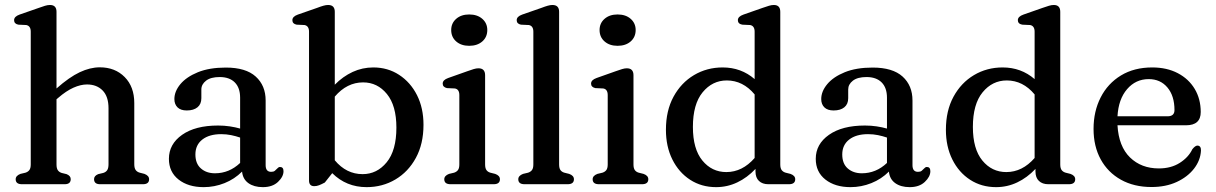

<svg xmlns="http://www.w3.org/2000/svg" viewBox="-20 -758 5002 790"><path d="M212.5 -709.5V-394Q265 -440.5 308 -460.8Q351 -481 390.5 -481Q453.5 -481 493 -441Q532.5 -401 532.5 -334V-82.5Q532.5 -66.5 538.2 -58.5Q544 -50.5 555 -47.5L574.5 -42.5Q593.5 -35 593.5 -20.5Q593.5 0 568 0H392Q367 0 367 -21Q367 -34.5 384 -41.5L405 -46.5Q416 -50 421.2 -58Q426.5 -66 426.5 -82.5V-312.5Q426.5 -361 402.2 -385.8Q378 -410.5 338 -410.5Q312 -410.5 282.2 -397.2Q252.5 -384 219 -355L212.5 -349.5V-81.5Q212.5 -65.5 217.8 -57.8Q223 -50 233.5 -46.5L254 -41.5Q271 -34.5 271 -21Q271 0 246 0H70.5Q44.5 0 44.5 -20.5Q44.5 -35 64 -42.5L85 -47.5Q95.5 -51 101 -58.5Q106.5 -66 106.5 -81.5V-627.5Q106.5 -651.5 88 -655L55.5 -656.5Q38 -660 38 -675Q38 -690 60.5 -698L139.5 -725.5Q154.5 -731 165.2 -734.2Q176 -737.5 185.5 -737.5Q212.5 -737.5 212.5 -709.5Z M675 -104.5Q675 -165 729.2 -203.2Q783.5 -241.5 877.5 -241.5Q902.5 -241.5 925.8 -238Q949 -234.5 968 -229V-356Q968 -397 946 -419Q924 -441 884 -441Q847 -441 827.8 -426Q808.5 -411 808.5 -390V-354Q808.5 -329.5 792.5 -316.5Q776.5 -303.5 748.5 -303.5Q723.5 -303.5 710.5 -316.2Q697.5 -329 697.5 -350.5Q697.5 -382 722.2 -411.8Q747 -441.5 794.2 -460.8Q841.5 -480 909 -480Q991.5 -480 1032.2 -443Q1073 -406 1073 -344.5V-78.5Q1073 -51 1095.5 -51Q1105.5 -51 1110.5 -55Q1115.5 -59 1119 -63Q1122 -66 1125 -68.5Q1128 -71 1132 -71Q1146.5 -71 1146.5 -53.5Q1146.5 -31 1123.8 -9.5Q1101 12 1061.5 12Q1025 12 1002 -4.5Q979 -21 976 -52Q945 -21 903.8 -4.5Q862.5 12 818 12Q754.5 12 714.8 -19.2Q675 -50.5 675 -104.5ZM784 -122.5Q784 -84.5 806.8 -64.8Q829.5 -45 864.5 -45Q923 -45 968 -87.5V-192Q950.5 -198 931 -202Q911.5 -206 890 -206Q841 -206 812.5 -183.8Q784 -161.5 784 -122.5Z M1357.5 -709.5V-409.5Q1391 -443.5 1431 -462Q1471 -480.5 1516 -480.5Q1575.5 -480.5 1622.2 -450Q1669 -419.5 1695.8 -366.5Q1722.5 -313.5 1722.5 -244.5Q1722.5 -166 1691.2 -108.5Q1660 -51 1606.8 -19.5Q1553.5 12 1488.5 12Q1405 12 1347 -45.5L1316.5 -7Q1302.5 0.5 1292.8 4.2Q1283 8 1273 8Q1251.5 8 1251.5 -15.5V-627.5Q1251.5 -651.5 1233 -655L1200.5 -656.5Q1183 -660 1183 -675Q1183 -690 1205.5 -698L1284.5 -725.5Q1300 -731.5 1310.8 -734.5Q1321.5 -737.5 1330 -737.5Q1357.5 -737.5 1357.5 -709.5ZM1474 -419Q1407.5 -419 1357.5 -360.5V-98.5Q1405 -41.5 1472 -41.5Q1531 -41.5 1571 -90.2Q1611 -139 1611 -233Q1611 -323.5 1572 -371.2Q1533 -419 1474 -419Z M1910.5 -569.5Q1877.5 -569.5 1857 -587.5Q1836.5 -605.5 1836.5 -634.5Q1836.5 -662.5 1857 -680.5Q1877.5 -698.5 1910.5 -698.5Q1944 -698.5 1964.5 -680.5Q1985 -662.5 1985 -634.5Q1985 -605.5 1964.5 -587.5Q1944 -569.5 1910.5 -569.5ZM1976 -448.5V-81.5Q1976 -66 1981.5 -58.2Q1987 -50.5 1997.5 -47.5L2017.5 -42.5Q2037 -35.5 2037 -20.5Q2037 0 2011 0H1834Q1808 0 1808 -20.5Q1808 -35 1827.5 -42.5L1848.5 -47.5Q1859 -51 1864.5 -58.5Q1870 -66 1870 -81.5V-366.5Q1870 -391 1851.5 -394L1819 -395.5Q1801.5 -399.5 1801.5 -414Q1801.5 -429 1824 -437L1903 -465Q1918.5 -470.5 1929.2 -473.8Q1940 -477 1948.5 -477Q1976 -477 1976 -448.5Z M2280.5 -709.5V-81.5Q2280.5 -66 2286 -58.2Q2291.5 -50.5 2302 -47.5L2322 -42.5Q2341.5 -35.5 2341.5 -20.5Q2341.5 0 2315.5 0H2138.5Q2112.5 0 2112.5 -20.5Q2112.5 -35 2132 -42.5L2153 -47.5Q2163.5 -51 2169 -58.5Q2174.5 -66 2174.5 -81.5V-627.5Q2174.5 -651.5 2156 -655L2123.5 -656.5Q2106 -660 2106 -675Q2106 -690 2128.5 -698L2207.5 -725.5Q2223 -731.5 2233.8 -734.5Q2244.5 -737.5 2253 -737.5Q2280.5 -737.5 2280.5 -709.5Z M2521 -569.5Q2488 -569.5 2467.5 -587.5Q2447 -605.5 2447 -634.5Q2447 -662.5 2467.5 -680.5Q2488 -698.5 2521 -698.5Q2554.5 -698.5 2575 -680.5Q2595.5 -662.5 2595.5 -634.5Q2595.5 -605.5 2575 -587.5Q2554.5 -569.5 2521 -569.5ZM2586.5 -448.5V-81.5Q2586.5 -66 2592 -58.2Q2597.5 -50.5 2608 -47.5L2628 -42.5Q2647.5 -35.5 2647.5 -20.5Q2647.5 0 2621.5 0H2444.5Q2418.5 0 2418.5 -20.5Q2418.5 -35 2438 -42.5L2459 -47.5Q2469.5 -51 2475 -58.5Q2480.5 -66 2480.5 -81.5V-366.5Q2480.5 -391 2462 -394L2429.5 -395.5Q2412 -399.5 2412 -414Q2412 -429 2434.5 -437L2513.5 -465Q2529 -470.5 2539.8 -473.8Q2550.5 -477 2559 -477Q2586.5 -477 2586.5 -448.5Z M2720 -224Q2720 -302.5 2751.2 -360Q2782.5 -417.5 2835.5 -449Q2888.5 -480.5 2953.5 -480.5Q3029.5 -480.5 3085 -432.5V-627.5Q3085 -651.5 3066.5 -655L3034 -656.5Q3016 -660 3016 -675Q3016 -690 3039 -698L3117.5 -725.5Q3133 -731 3143.8 -734.2Q3154.5 -737.5 3164 -737.5Q3190.5 -737.5 3190.5 -709.5V-81.5Q3190.5 -66 3196.2 -58.2Q3202 -50.5 3212.5 -47.5L3232.5 -42.5Q3252 -35.5 3252 -20.5Q3252 0 3226 0H3141.5Q3117 0 3102.8 -13.5Q3088.5 -27 3088.5 -52.5V-63Q3054.5 -27 3013.5 -7.5Q2972.5 12 2926.5 12Q2866.5 12 2819.8 -18.2Q2773 -48.5 2746.5 -101.8Q2720 -155 2720 -224ZM2831 -235.5Q2831 -145 2870 -97.5Q2909 -50 2968.5 -50Q3034.5 -50 3085 -108V-369.5Q3037 -427 2970.5 -427Q2911 -427 2871 -378.2Q2831 -329.5 2831 -235.5Z M3336.5 -104.5Q3336.5 -165 3390.8 -203.2Q3445 -241.5 3539 -241.5Q3564 -241.5 3587.2 -238Q3610.5 -234.5 3629.5 -229V-356Q3629.5 -397 3607.5 -419Q3585.5 -441 3545.5 -441Q3508.5 -441 3489.2 -426Q3470 -411 3470 -390V-354Q3470 -329.5 3454 -316.5Q3438 -303.5 3410 -303.5Q3385 -303.5 3372 -316.2Q3359 -329 3359 -350.5Q3359 -382 3383.8 -411.8Q3408.5 -441.5 3455.8 -460.8Q3503 -480 3570.5 -480Q3653 -480 3693.8 -443Q3734.5 -406 3734.5 -344.5V-78.5Q3734.5 -51 3757 -51Q3767 -51 3772 -55Q3777 -59 3780.5 -63Q3783.5 -66 3786.5 -68.5Q3789.5 -71 3793.5 -71Q3808 -71 3808 -53.5Q3808 -31 3785.2 -9.5Q3762.5 12 3723 12Q3686.5 12 3663.5 -4.5Q3640.5 -21 3637.5 -52Q3606.5 -21 3565.2 -4.5Q3524 12 3479.5 12Q3416 12 3376.2 -19.2Q3336.5 -50.5 3336.5 -104.5ZM3445.5 -122.5Q3445.5 -84.5 3468.2 -64.8Q3491 -45 3526 -45Q3584.5 -45 3629.5 -87.5V-192Q3612 -198 3592.5 -202Q3573 -206 3551.5 -206Q3502.5 -206 3474 -183.8Q3445.5 -161.5 3445.5 -122.5Z M3872 -224Q3872 -302.5 3903.2 -360Q3934.5 -417.5 3987.5 -449Q4040.5 -480.5 4105.5 -480.5Q4181.5 -480.5 4237 -432.5V-627.5Q4237 -651.5 4218.5 -655L4186 -656.5Q4168 -660 4168 -675Q4168 -690 4191 -698L4269.5 -725.5Q4285 -731 4295.8 -734.2Q4306.5 -737.5 4316 -737.5Q4342.5 -737.5 4342.5 -709.5V-81.5Q4342.5 -66 4348.2 -58.2Q4354 -50.5 4364.5 -47.5L4384.5 -42.5Q4404 -35.5 4404 -20.5Q4404 0 4378 0H4293.5Q4269 0 4254.8 -13.5Q4240.5 -27 4240.5 -52.5V-63Q4206.5 -27 4165.5 -7.5Q4124.5 12 4078.5 12Q4018.5 12 3971.8 -18.2Q3925 -48.5 3898.5 -101.8Q3872 -155 3872 -224ZM3983 -235.5Q3983 -145 4022 -97.5Q4061 -50 4120.5 -50Q4186.5 -50 4237 -108V-369.5Q4189 -427 4122.5 -427Q4063 -427 4023 -378.2Q3983 -329.5 3983 -235.5Z M4920.5 -297Q4920.5 -242.5 4860 -242.5H4578Q4583 -155.5 4629.5 -110.2Q4676 -65 4748 -65Q4798.5 -65 4834.2 -87.8Q4870 -110.5 4886 -144Q4898 -159 4907 -159Q4922 -158.5 4921.5 -138.5Q4919.5 -98.5 4893 -64.2Q4866.5 -30 4821.5 -9.2Q4776.5 11.5 4718 11.5Q4646 11.5 4592.2 -18.5Q4538.5 -48.5 4509 -102.2Q4479.5 -156 4479.5 -227.5Q4479.5 -300 4508.8 -357.2Q4538 -414.5 4592.2 -447.5Q4646.5 -480.5 4721 -480.5Q4781 -480.5 4826 -457Q4871 -433.5 4895.8 -392Q4920.5 -350.5 4920.5 -297ZM4706.5 -432.5Q4653 -432.5 4617.5 -391.2Q4582 -350 4578 -279.5H4784Q4812.5 -279.5 4812.5 -305Q4812.5 -363.5 4783.5 -398Q4754.5 -432.5 4706.5 -432.5Z"/></svg>

Font: Fraunces 9pt Soft
Style: Regular
Weight: 400
Version: Version 1.000;[0bf87f6ff]